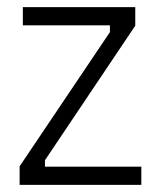

<svg xmlns="http://www.w3.org/2000/svg" viewBox="-20 -518 446 538"><path d="M376 0H35V-52L288 -428V-447H44V-498H359V-446L106 -69V-51H376Z"/></svg>

Font: Marvel
Style: Regular
Weight: 400
Designer: Carolina Trebol
Foundry: Carolina Trebol
Version: Version 1.001